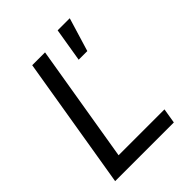

<svg xmlns="http://www.w3.org/2000/svg" viewBox="-215 -878 993 993"><g transform="rotate(-45 281.5 -381.0)"><path d="M40.5 0H469.8L483.3 -82H147.7L255 -727.3H161.2ZM351.2 -577.4H414.4L470.2 -761.7H381.7Z"/></g></svg>

Font: Margiela Sans Text
Style: Italic
Weight: 400
Italic angle: -9.39999°
Designer: Stefan Endress, Andreas Faust
Version: Version 1.100;FEAKit 1.0